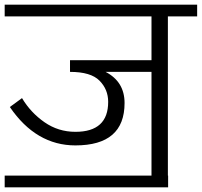

<svg xmlns="http://www.w3.org/2000/svg" viewBox="-30 -750 862 820"><path d="M617 -680V-493H269V-443Q358 -443 395 -405.5Q432 -368 432 -315Q432 -187 292 -187Q219 -187 160 -228Q101 -269 64 -331L12 -293Q124 -129 292 -129Q502 -129 502 -310Q502 -401 421 -443H617V0H-10V50H688V0H687V-680H812V-730H-10V-680Z"/></svg>

Font: Glegoo
Style: Regular
Weight: 400
Version: Version 2.0.1; ttfautohint (v0.9) -r 48 -G 60